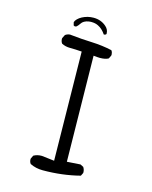

<svg xmlns="http://www.w3.org/2000/svg" viewBox="-116 -856 732 925"><g transform="rotate(15 250.0 -393.5)"><path d="M216.3 -756.3Q223.6 -757.3 227.5 -757.3Q239.7 -757.3 248.3 -755.4Q256.8 -753.4 263.7 -750Q285.6 -739.7 302.7 -714.4Q303.7 -714.4 305.2 -714.4Q310.5 -714.4 314.9 -719.7Q314.9 -720.7 314.9 -721.7Q314.9 -742.2 298.8 -756.3Q272.5 -779.8 234.9 -779.8Q220.7 -779.8 206.1 -776.4Q175.3 -768.1 158.2 -751Q149.9 -742.7 147.5 -734.4L151.4 -718.8L158.7 -715.8L166 -718.3Q173.8 -725.1 180.7 -735.8Q190.4 -751.5 216.3 -756.3ZM187.5 -6.3Q285.2 -6.3 372.1 -28.8L379.4 -43.5Q379.9 -45.4 379.9 -46.9Q379.9 -61 372.1 -72.8L356.4 -80.6L289.6 -76.2L281.7 -603Q303.2 -600.6 313 -600.6Q341.3 -600.6 356 -609.4L363.8 -625.5Q364.3 -627.4 364.3 -631.1Q364.3 -634.8 362.8 -640.4Q361.3 -646 357.4 -650.9Q309.1 -661.6 257.8 -663.6Q204.6 -665.5 151.4 -671.4Q148.9 -671.9 147 -671.9Q145 -671.9 143.1 -671.6Q141.1 -671.4 139.2 -670.9Q137.2 -670.4 135.5 -669.9Q133.8 -669.4 132.1 -668.7Q130.4 -668 128.4 -667Q125 -665.5 122.1 -662.6L113.8 -646Q113.3 -644 113.3 -642.6Q113.3 -628.9 120.6 -619.6Q139.6 -609.9 162.1 -609.9Q188 -609.9 221.2 -607.4L229 -64.9L180.2 -70.8Q171.9 -72.3 164.1 -72.3Q143.1 -72.3 125.5 -62.5L117.7 -46.4Q117.2 -44.4 117.2 -43Q117.2 -29.3 124.5 -20.5Q153.3 -6.3 187.5 -6.3Z"/></g></svg>

Font: NaikaiFont
Style: Light
Weight: 300
Version: Version 1.89